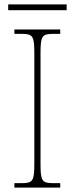

<svg xmlns="http://www.w3.org/2000/svg" viewBox="-20 -847 339 867"><path d="M17 -801H281V-827H17ZM45 0H252V-20H219C169 -20 163 -31 163 -108V-606C163 -683 169 -694 219 -694H252V-714H45V-694H79C129 -694 135 -683 135 -606V-108C135 -31 129 -20 79 -20H45Z"/></svg>

Font: Noto Serif Armenian SemiCondensed Thin
Style: Regular
Weight: 100
Width: 4
Designer: Monotype Design Team
Foundry: Monotype Imaging Inc.
Version: Version 2.008